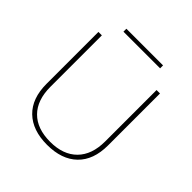

<svg xmlns="http://www.w3.org/2000/svg" viewBox="-209 -942 1107 1107"><g transform="rotate(45 344.0 -388.5)"><path d="M595 -237Q595 -118 529 -54Q463 10 344 10Q225 10 159 -54Q93 -118 93 -237V-660H121V-241Q121 -132 179 -73.5Q237 -15 344 -15Q450 -15 508.5 -74Q567 -133 567 -241V-660H595ZM493 -763H194V-787H493Z"/></g></svg>

Font: Work Sans ExtraLight
Style: Regular
Weight: 280
Designer: Wei Huang
Foundry: Wei Huang
Version: Version 1.500